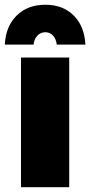

<svg xmlns="http://www.w3.org/2000/svg" viewBox="-27 -785 378 805"><path d="M113.8 -598.1H-6.8Q-2.9 -674.8 43 -720Q88.9 -765.1 163.1 -765.1Q236.8 -765.1 282 -720Q327.1 -674.8 331.1 -598.1H210.9Q208.5 -621.1 195.6 -635.5Q182.6 -649.9 163.1 -649.9Q143.1 -649.9 129.6 -635.5Q116.2 -621.1 113.8 -598.1ZM61 -543.9H263.2V0H61Z"/></svg>

Font: Montserrat-Arabic ExtraBold
Style: Regular
Weight: 800
Designer: Mohamed Gaber
Foundry: Kief Type Foundry
Version: Version 5.008;PS 005.008;hotconv 1.0.88;makeotf.lib2.5.64775